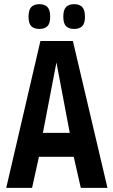

<svg xmlns="http://www.w3.org/2000/svg" viewBox="-20 -902 545 922"><path d="M10 0 174 -705H330L496 0H368L334 -149H167L134 0ZM186 -264H315L251 -602ZM336 -763Q311 -763 297.5 -776Q284 -789 284 -822Q284 -855 297.5 -868.5Q311 -882 336 -882Q361 -882 374.5 -868.5Q388 -855 388 -822Q388 -789 374.5 -776Q361 -763 336 -763ZM169 -763Q144 -763 130.5 -776Q117 -789 117 -822Q117 -855 130.5 -868.5Q144 -882 169 -882Q194 -882 207.5 -868.5Q221 -855 221 -822Q221 -789 207.5 -776Q194 -763 169 -763Z"/></svg>

Font: Georama Semi Condensed SemiBold
Style: Regular
Weight: 600
Width: 4
Designer: Jean-Baptiste Levee
Foundry: Production Type
Version: Version 1.000